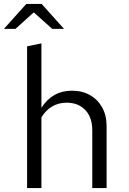

<svg xmlns="http://www.w3.org/2000/svg" viewBox="-39 -958 659 978"><path d="M99 0V-722L172 -737V-409Q228 -496 327 -496Q380 -496 419.5 -473.5Q459 -451 481.5 -410.5Q504 -370 504 -316V0H431V-295Q431 -360 395.5 -397.5Q360 -435 300 -435Q260 -435 227 -416Q194 -397 172 -360V0ZM-19 -811 95 -938H173L287 -811H227L133 -895L40 -811Z"/></svg>

Font: Red Hat Mono
Style: Regular
Weight: 400
Designer: Pentagram, MCKL
Foundry: Pentagram, MCKL
Version: Version 1.023